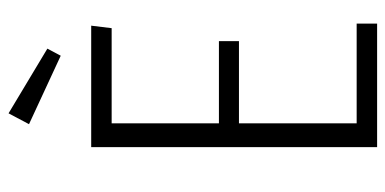

<svg xmlns="http://www.w3.org/2000/svg" viewBox="-252 -672 923 460"><g transform="rotate(-90 210.0 -441.5)"><path d="M379 -685 373 -636H145V-379H342V-331H145V-49H384V0H88V-685ZM169 -883 324 -790 307 -758 143 -834Z"/></g></svg>

Font: Fira Sans Extra Condensed Light
Style: Regular
Weight: 300
Width: 1
Designer: Carrois Corporate & Edenspiekermann AG
Foundry: Carrois Corporate GbR & Edenspiekermann AG
Version: Version 4.203